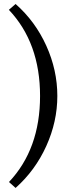

<svg xmlns="http://www.w3.org/2000/svg" viewBox="-20 -761 347 950"><path d="M57.1 168.9 24.4 139.6Q178.2 -23.4 178.2 -286.1Q178.2 -549.3 23.9 -712.4L57.1 -741.2Q154.3 -655.8 209 -534.9Q263.7 -414.1 263.7 -286.1Q263.7 -159.2 209 -38.3Q154.3 82.5 57.1 168.9Z"/></svg>

Font: Elstob 18pt
Style: Regular
Weight: 400
Designer: Peter S. Baker
Version: Version 1.015